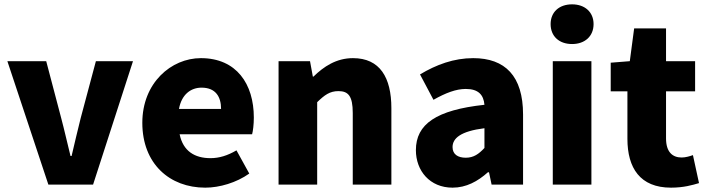

<svg xmlns="http://www.w3.org/2000/svg" viewBox="-20 -851 3262 885"><path d="M203 0H409L593 -569H422L352 -307C338 -251 324 -192 310 -132H305C290 -192 277 -251 262 -307L193 -569H14Z M926 14C992 14 1070 -9 1129 -51L1070 -158C1029 -134 991 -122 950 -122C878 -122 824 -154 808 -232H1142C1146 -246 1150 -277 1150 -309C1150 -464 1070 -583 906 -583C769 -583 636 -469 636 -285C636 -96 762 14 926 14ZM805 -349C817 -416 860 -447 909 -447C974 -447 999 -405 999 -349Z M1264 0H1442V-380C1476 -413 1500 -431 1540 -431C1585 -431 1606 -409 1606 -330V0H1784V-352C1784 -494 1731 -583 1607 -583C1530 -583 1472 -544 1425 -498H1422L1409 -569H1264Z M2066 14C2129 14 2182 -15 2229 -57H2234L2246 0H2391V-323C2391 -501 2308 -583 2161 -583C2072 -583 1991 -553 1916 -508L1978 -391C2035 -423 2082 -441 2127 -441C2185 -441 2209 -414 2213 -368C1991 -344 1897 -279 1897 -159C1897 -64 1961 14 2066 14ZM2127 -124C2090 -124 2066 -140 2066 -173C2066 -213 2102 -246 2213 -260V-169C2187 -141 2163 -124 2127 -124Z M2528 0H2706V-569H2528ZM2617 -648C2676 -648 2716 -684 2716 -740C2716 -795 2676 -831 2617 -831C2557 -831 2518 -795 2518 -740C2518 -684 2557 -648 2617 -648Z M3073 14C3131 14 3172 2 3202 -7L3174 -136C3160 -131 3140 -125 3122 -125C3080 -125 3050 -150 3050 -213V-430H3184V-569H3050V-720H2903L2883 -569L2795 -562V-430H2872V-211C2872 -77 2930 14 3073 14Z"/></svg>

Font: Noto Sans JP Black
Style: Regular
Weight: 900
Designer: Ryoko NISHIZUKA 西塚涼子 (kana, bopomofo & ideographs); Paul D. Hunt (Latin, Greek & Cyrillic); Sandoll Communications 산돌커뮤니
Foundry: Adobe
Version: Version 2.002;hotconv 1.0.116;makeotfexe 2.5.65601